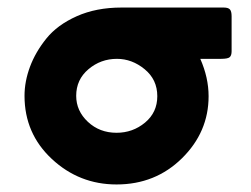

<svg xmlns="http://www.w3.org/2000/svg" viewBox="-20 -478 666 509"><path d="M45 -224Q45 -262 59.5 -301Q74 -340 103 -376Q132 -412 183.5 -435Q235 -458 302 -458H573Q585 -458 589.5 -453Q594 -448 594 -435V-342Q594 -331 589 -326.5Q584 -322 566 -322H511Q533 -272 533 -223Q533 -128 462.5 -58.5Q392 11 289 11Q190 11 117.5 -56.5Q45 -124 45 -224ZM182 -224Q182 -184 213 -155Q244 -126 289 -126Q332 -126 364.5 -153Q397 -180 397 -223Q397 -267 363.5 -294.5Q330 -322 290 -322Q247 -322 214.5 -294.5Q182 -267 182 -224Z"/></svg>

Font: CMU Sans Serif
Style: Bold
Weight: 700
Version: Version 0.7.0